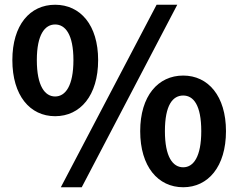

<svg xmlns="http://www.w3.org/2000/svg" viewBox="-20 -774 1003 808"><path d="M212 -285C318 -285 393 -372 393 -521C393 -669 318 -754 212 -754C106 -754 32 -669 32 -521C32 -372 106 -285 212 -285ZM212 -368C169 -368 135 -412 135 -521C135 -629 169 -671 212 -671C255 -671 289 -629 289 -521C289 -412 255 -368 212 -368ZM236 14H324L726 -754H639ZM751 14C856 14 931 -73 931 -222C931 -370 856 -456 751 -456C645 -456 570 -370 570 -222C570 -73 645 14 751 14ZM751 -70C707 -70 674 -114 674 -222C674 -332 707 -372 751 -372C794 -372 827 -332 827 -222C827 -114 794 -70 751 -70Z"/></svg>

Font: Noto Sans JP
Style: Bold
Weight: 700
Designer: Ryoko NISHIZUKA 西塚涼子 (kana, bopomofo & ideographs); Paul D. Hunt (Latin, Greek & Cyrillic); Sandoll Communications 산돌커뮤니
Foundry: Adobe
Version: Version 2.004;hotconv 1.0.118;makeotfexe 2.5.65603